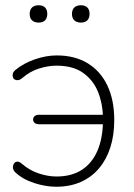

<svg xmlns="http://www.w3.org/2000/svg" viewBox="-20 -703 511 731"><path d="M194 8Q154 8 110.5 -6Q67 -20 38 -47Q32 -53 30 -60Q28 -67 30 -73.5Q32 -80 36.5 -84Q41 -88 48 -87.5Q55 -87 64 -79Q93 -54 128 -42.5Q163 -31 195 -31Q252 -31 291 -56Q330 -81 350.5 -128Q371 -175 372 -240L381 -230H128Q118 -230 112 -235Q106 -240 106 -248Q106 -256 112 -261Q118 -266 128 -266H381L372 -257Q371 -309 353 -353.5Q335 -398 296.5 -425.5Q258 -453 195 -453Q165 -453 130 -442.5Q95 -432 65 -406Q57 -399 49.5 -398Q42 -397 36.5 -400Q31 -403 29 -409.5Q27 -416 29 -423Q31 -430 38 -436Q69 -462 112.5 -477Q156 -492 196 -492Q265 -492 314 -462Q363 -432 389 -377Q415 -322 415 -246Q415 -188 400 -141.5Q385 -95 356.5 -61.5Q328 -28 287 -10Q246 8 194 8ZM288 -617Q272 -617 263 -625.5Q254 -634 254 -650Q254 -666 263 -674.5Q272 -683 288 -683Q304 -683 312.5 -674.5Q321 -666 321 -650Q321 -634 312.5 -625.5Q304 -617 288 -617ZM127 -617Q111 -617 102 -625.5Q93 -634 93 -650Q93 -666 102 -674.5Q111 -683 127 -683Q143 -683 151.5 -674.5Q160 -666 160 -650Q160 -634 151.5 -625.5Q143 -617 127 -617Z"/></svg>

Font: Nunito ExtraLight
Style: Regular
Weight: 200
Designer: Vernon Adams
Foundry: Vernon Adams
Version: Version 3.602